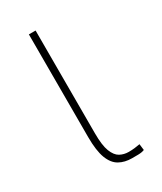

<svg xmlns="http://www.w3.org/2000/svg" viewBox="-143 -584 541 642"><g transform="rotate(-30 127.5 -262.5)"><path d="M80.1 -528.3H106V-131.3Q106 -85 115.2 -61.3Q124.5 -37.6 139.6 -29.3Q154.8 -21 172.9 -21Q185.5 -21 195.8 -22.2Q206.1 -23.4 216.8 -25.4L219.7 -1.5Q210.9 2.4 196.5 2.7Q182.1 2.9 172.4 2.9Q144 2.9 123.3 -8.8Q102.5 -20.5 91.3 -49.8Q80.1 -79.1 80.1 -131.8Z"/></g></svg>

Font: Roboto Condensed Thin
Style: Regular
Weight: 250
Width: 3
Designer: Christian Robertson
Foundry: Google
Version: Version 3.009; 2024